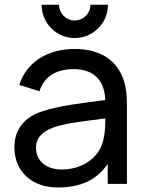

<svg xmlns="http://www.w3.org/2000/svg" viewBox="-20 -788 626 823"><path d="M367.7 -767.7C367.7 -730.2 337.5 -700 300 -700C263.5 -700 233.3 -730.2 233.3 -767.7H158.3C158.3 -688.5 221.9 -625 300 -625C379.2 -625 442.7 -688.5 442.7 -767.7ZM524 0V-343.8C524 -378.1 520.8 -408.3 512.5 -436.5C485.4 -528.1 411.5 -578.1 301 -578.1C178.1 -578.1 92.7 -517.7 62.5 -424L149 -396.9C170.8 -464.6 226 -491.7 296.9 -491.7C377.1 -491.7 428.1 -447.9 431.3 -359.4C332.3 -345.8 240.6 -336.5 163.5 -311.5C83.3 -286.5 41.7 -232.3 41.7 -156.2C41.7 -52.1 117.7 15.6 227.1 15.6C325 15.6 393.8 -15.6 441.7 -85.4V0ZM409.4 -151C379.2 -94.8 317.7 -61.5 243.8 -61.5C176 -61.5 134.4 -100 134.4 -155.2C134.4 -203.1 170.8 -231.3 225 -246.9C285.4 -263.5 343.8 -268.8 431.3 -280.2C431.3 -246.9 430.2 -189.6 409.4 -151Z"/></svg>

Font: Manrope3 Medium
Style: Regular
Weight: 500
Width: 4
Designer: Mikhail Sharanda
Foundry: Mikhail Sharanda
Version: Version 3.000;PS 003.000;hotconv 1.0.88;makeotf.lib2.5.64775